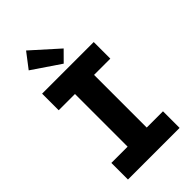

<svg xmlns="http://www.w3.org/2000/svg" viewBox="-288 -1053 1138 1138"><g transform="rotate(-45 281.0 -484.0)"><path d="M201.2 0V-719.7H361.3V0ZM64.9 0V-139.2H497.6V0ZM64.9 -580.6V-719.7H497.6V-580.6ZM281.2 -754.9 106.4 -873.5 178.7 -967.8 344.7 -818.8Z"/></g></svg>

Font: Reddit Mono ExtraBold
Style: Regular
Weight: 800
Monospace: yes
Designer: Stephen Hutchings
Foundry: Reddit
Version: Version 1.014